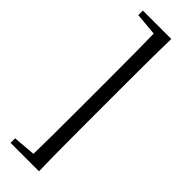

<svg xmlns="http://www.w3.org/2000/svg" viewBox="-315 -796 983 983"><g transform="rotate(45 176.0 -305.0)"><path d="M243 -784Q241 -699 240.5 -611.5Q240 -524 240 -436V-173Q240 -87 240.5 0.5Q241 88 243 174H159Q161 89 161.5 2Q162 -85 162 -173V-436Q162 -523 161.5 -610Q161 -697 159 -784ZM202 -784V-738H182L37 -751V-784ZM202 129V174H37V141L182 129Z"/></g></svg>

Font: Noto Serif SC ExtraLight Medium
Style: Regular
Weight: 500
Version: Version 2.002-H1;hotconv 1.1.0;makeotfexe 2.6.0